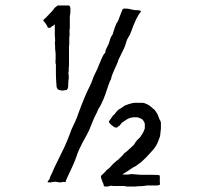

<svg xmlns="http://www.w3.org/2000/svg" viewBox="-20 -634 750 704"><path d="M473 -597Q477 -597 485.5 -596.5Q494 -596 496 -594Q498 -592 495.5 -589.5Q493 -587 491 -584Q488 -580 484 -572Q479 -564 475.5 -555Q472 -546 469 -540Q467 -536 462 -521Q457 -506 451 -498Q445 -489 442 -477Q439 -465 434 -455Q429 -444 424 -434.5Q419 -425 414 -414Q412 -406 408 -397.5Q404 -389 400 -380Q396 -371 392.5 -362.5Q389 -354 387 -344Q381 -333 377 -320Q372 -305 366 -287.5Q360 -270 350 -250Q346 -242 342 -236.5Q338 -231 336 -223Q329 -210 323.5 -197.5Q318 -185 313 -172Q307 -155 299 -141Q291 -127 283 -112Q279 -105 271 -87.5Q263 -70 261 -62Q259 -55 254 -43Q249 -31 243 -18Q237 -5 231 7.5Q225 20 222 27Q222 32 221 32Q219 34 216 33.5Q213 33 211 33Q202 35 200.5 35Q199 35 187 33Q185 32 180.5 32.5Q176 33 174 33Q172 33 167.5 34.5Q163 36 155 34Q154 31 156.5 29Q159 27 161 24Q164 12 171 0Q173 -6 178 -16.5Q183 -27 188.5 -38Q194 -49 199 -59.5Q204 -70 207 -76Q211 -83 216 -94.5Q221 -106 226 -117.5Q231 -129 235 -140Q239 -151 242 -159Q249 -174 256 -189Q263 -204 268 -220Q274 -236 279 -249Q284 -262 289 -274Q294 -286 299.5 -298Q305 -310 312 -324Q317 -335 321 -346.5Q325 -358 332 -371Q338 -383 342.5 -395Q347 -407 352 -418Q354 -423 357.5 -429.5Q361 -436 366 -441Q366 -449 370 -456Q374 -463 376 -468Q381 -478 383 -487.5Q385 -497 393 -508Q394 -512 396.5 -519.5Q399 -527 401.5 -534.5Q404 -542 406.5 -547Q409 -552 410 -552Q414 -559 417.5 -569.5Q421 -580 425 -589Q427 -592 427 -594Q427 -596 431 -601Q433 -603 443 -602.5Q453 -602 459 -600Q472 -597 473 -597ZM366 -4Q368 -9 381 -18Q384 -21 391 -29Q398 -37 403 -40Q405 -43 408.5 -45Q412 -47 414 -49L418 -53Q420 -55 423.5 -58.5Q427 -62 432 -67Q434 -72 437 -73Q439 -74 441 -76Q443 -78 445 -79L471 -103Q471 -103 474 -108L477 -113Q480 -117 484 -121.5Q488 -126 493 -130L496 -134Q497 -136 497.5 -137Q498 -138 500 -140Q505 -148 507 -153Q509 -158 511 -163V-180L509 -186Q507 -189 505 -192.5Q503 -196 499 -198Q494 -200 490 -202Q486 -204 481 -204Q471 -205 458 -202Q454 -200 453 -200L450 -199Q448 -198 443 -195Q438 -192 434 -189Q432 -188 431.5 -187Q431 -186 429 -186L426 -183Q423 -180 422 -178Q420 -176 419 -174Q415 -172 414 -171Q413 -170 412 -169Q410 -166 407 -166Q399 -166 391 -174L386 -178L380 -185Q378 -188 381 -191.5Q384 -195 385 -197L390 -204Q392 -208 395 -211L399 -214Q403 -220 407.5 -225Q412 -230 416 -233Q417 -234 420.5 -235.5Q424 -237 426 -239L435 -245Q437 -247 440.5 -248Q444 -249 446 -250L454 -253Q455 -253 456 -253.5Q457 -254 459 -254Q466 -257 474 -257H502Q508 -257 514 -254Q521 -252 529 -246Q537 -240 542 -235Q546 -233 549 -228.5Q552 -224 556 -218Q558 -215 560.5 -208Q563 -201 565 -196Q566 -194 566.5 -193.5Q567 -193 568 -191Q570 -187 570 -183.5Q570 -180 570 -177Q571 -164 568 -145Q568 -139 566.5 -133.5Q565 -128 563 -124Q561 -120 561 -118Q552 -95 537 -80L528 -70Q523 -64 515 -56Q507 -48 496 -38L488 -33Q486 -31 482.5 -28.5Q479 -26 476 -24Q473 -22 470 -21Q467 -20 465 -18Q460 -15 454.5 -11Q449 -7 441 -2Q438 0 437 0Q436 0 434 2L429 6H450Q458 4 467 4.5Q476 5 483 6H488Q489 6 490.5 6.5Q492 7 494 7H539Q553 7 558.5 7.5Q564 8 566 10V35Q568 43 564 44.5Q560 46 556 46H519Q517 46 516.5 46.5Q516 47 514 47Q508 48 499 48.5Q490 49 484 49Q480 50 469.5 50Q459 50 445 50Q439 48 433 48Q427 48 421 48H396Q389 47 386.5 47Q384 47 379 49Q376 50 372.5 50Q369 50 366 50L362 49Q360 47 360 44Q360 41 358 38Q355 32 354 28Q353 24 352 22Q351 19 350.5 17Q350 15 350 13Q350 11 352 9ZM224 -304Q220 -303 216 -303Q215 -303 213.5 -302.5Q212 -302 210 -302H207H205Q204 -302 204 -303Q202 -303 199 -303.5Q196 -304 191 -307Q188 -313 187.5 -316Q187 -319 187 -322Q187 -329 186 -333Q186 -334 186 -336.5Q186 -339 185.5 -345.5Q185 -352 185 -364Q185 -376 185 -397Q183 -402 183.5 -408Q184 -414 184 -419Q184 -429 184 -435Q184 -441 183 -446Q182 -452 182 -457.5Q182 -463 182 -468Q180 -476 182 -482V-492Q182 -495 181.5 -498.5Q181 -502 181 -504V-545Q176 -540 175 -540L170 -537Q168 -535 166 -533.5Q164 -532 162 -532H157Q154 -533 153 -539Q150 -543 148.5 -546Q147 -549 145 -551Q143 -553 141 -555.5Q139 -558 139 -559Q139 -561 141 -563L149 -570L170 -592L175 -598L180 -605L189 -612Q191 -614 193 -614H230Q235 -614 237 -609Q239 -604 238 -598Q238 -595 238 -589.5Q238 -584 237 -581Q237 -579 236.5 -577.5Q236 -576 236 -574V-531Q234 -523 235 -514Q236 -505 234 -497V-472Q234 -470 233.5 -468Q233 -466 233 -464V-392Q232 -389 232 -386.5Q232 -384 232 -382Q232 -380 232 -375.5Q232 -371 231 -368V-363Q231 -361 231.5 -360.5Q232 -360 232 -358V-345Q232 -343 231.5 -342Q231 -341 231 -340Q231 -334 230.5 -331Q230 -328 230 -326V-316Q230 -315 229.5 -314.5Q229 -314 229 -313V-310Z"/></svg>

Font: Kirang Haerang
Style: Regular
Weight: 400
Version: Version 1.00